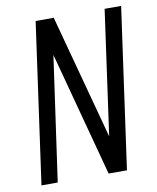

<svg xmlns="http://www.w3.org/2000/svg" viewBox="-80 -763 676 825"><g transform="rotate(-10 258.0 -350.0)"><path d="M505 -700 407 0H327L176 -565H185L105 0H34L132 -700H211L363 -135H354L433 -700Z"/></g></svg>

Font: Pathway Extreme Condensed Light
Style: Italic
Weight: 300
Width: 3
Italic angle: -8°
Version: Version 1.001;gftools[0.9.26]